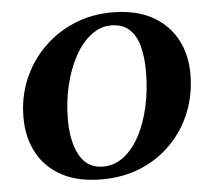

<svg xmlns="http://www.w3.org/2000/svg" viewBox="-50 -724 879 789"><g transform="rotate(-5 389.5 -330.0)"><path d="M339 10Q242 10 175.5 -25.5Q109 -61 74.5 -124.5Q40 -188 40 -271Q40 -355 70.5 -427.5Q101 -500 155.5 -554.5Q210 -609 282.5 -639.5Q355 -670 439 -670Q536 -670 602.5 -634.5Q669 -599 704 -535.5Q739 -472 739 -390Q739 -306 710 -233.5Q681 -161 627.5 -106Q574 -51 501 -20.5Q428 10 339 10ZM349 -42Q396 -42 434.5 -71.5Q473 -101 500.5 -153Q528 -205 543 -272.5Q558 -340 558 -416Q558 -476 546 -521Q534 -566 506 -591.5Q478 -617 431 -617Q387 -617 348.5 -587.5Q310 -558 281.5 -506Q253 -454 237 -387Q221 -320 221 -245Q221 -155 252.5 -98.5Q284 -42 349 -42Z"/></g></svg>

Font: Spectral SC ExtraBold
Style: Italic
Weight: 800
Italic angle: -10°
Designer: Jean-Baptiste Levee
Foundry: Production Type
Version: Version 2.001